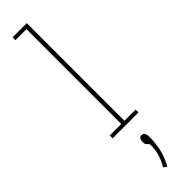

<svg xmlns="http://www.w3.org/2000/svg" viewBox="-324 -644 898 898"><g transform="rotate(-45 125.0 -195.0)"><path d="M40 0V-19H116V-646H43V-665H137V-19H211V0ZM127 275 111 263Q129 232 136.5 205Q144 178 144 153Q144 139 135.5 133.5Q127 128 127 113Q127 85 145 85Q157 85 162 94Q167 103 167 117Q167 151 159 192Q151 233 127 275Z"/></g></svg>

Font: Inconsolata UltraCondensed ExtraLight
Style: Regular
Weight: 200
Width: 1
Monospace: yes
Designer: Raph Levien, Cyreal, Brenton Simpson
Foundry: Raph Levien, Cyreal, Google
Version: Version 3.100; ttfautohint (v1.8.4.7-5d5b)